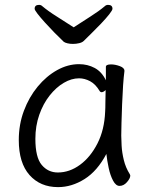

<svg xmlns="http://www.w3.org/2000/svg" viewBox="-20 -749 615 787"><path d="M282 -637Q317 -660 351 -681.5Q385 -703 410 -724Q415 -729 423 -729Q441 -729 441 -713Q441 -707 427.5 -690Q414 -673 394 -652Q374 -631 354.5 -612Q335 -593 323 -581Q317 -575 304.5 -572Q292 -569 279 -569Q267 -569 256.5 -571.5Q246 -574 241 -578Q223 -595 202.5 -616Q182 -637 163.5 -657.5Q145 -678 133.5 -693Q122 -708 122 -713Q122 -729 140 -729Q148 -729 153 -724Q178 -703 212.5 -681.5Q247 -660 282 -637ZM490 -457Q487 -435 484.5 -398.5Q482 -362 480.5 -321.5Q479 -281 478 -246Q477 -211 477 -193Q477 -179 478.5 -151.5Q480 -124 487.5 -93Q495 -62 512 -35Q514 -31 514 -29Q514 -18 500.5 -2.5Q487 13 470 13Q455 13 443.5 -8.5Q432 -30 425.5 -60.5Q419 -91 416 -118Q379 -48 326.5 -15Q274 18 218 18Q145 18 101 -31.5Q57 -81 57 -175Q57 -239 78 -295Q99 -351 134.5 -394Q170 -437 214 -461.5Q258 -486 304 -486Q339 -486 368 -470.5Q397 -455 414 -420V-475Q414 -485 435 -485Q452 -485 471 -478Q490 -471 490 -459ZM413 -380Q404 -371 396 -371Q392 -371 389 -375Q372 -404 349.5 -416Q327 -428 304 -428Q273 -428 241.5 -409.5Q210 -391 183.5 -357.5Q157 -324 141 -278.5Q125 -233 125 -180Q125 -104 151 -73Q177 -42 217 -42Q265 -42 308 -73.5Q351 -105 379.5 -161Q408 -217 411 -291Q412 -305 412 -330Q412 -355 413 -380Z"/></svg>

Font: Moon Stars Kai T HW
Style: Regular
Weight: 400
Designer: GuiWonder
Version: Version 1.101